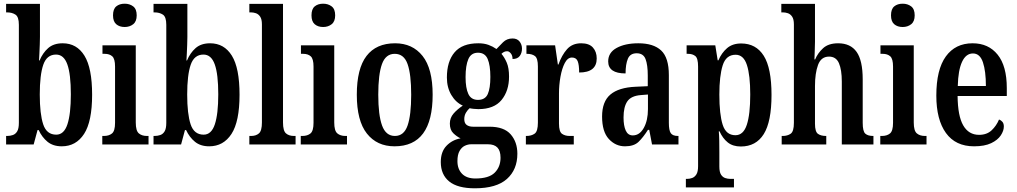

<svg xmlns="http://www.w3.org/2000/svg" viewBox="-20 -781 5498 1038"><path d="M314 10Q267 10 237 -14.5Q207 -39 189 -78H183L162 0H13V-46H19Q35 -46 49.5 -51Q64 -56 73 -71Q82 -86 82 -117V-647Q82 -690 63.5 -702Q45 -714 19 -714H13V-760H196V-581Q196 -563 195 -539Q194 -515 193 -492Q192 -469 191 -454H194Q211 -495 240.5 -521Q270 -547 319 -547Q395 -547 436.5 -480Q478 -413 478 -269Q478 -124 434.5 -57Q391 10 314 10ZM284 -53Q326 -53 344.5 -109Q363 -165 363 -271Q363 -380 344 -433Q325 -486 283 -486Q233 -486 214 -431Q195 -376 195 -270Q195 -165 213.5 -109Q232 -53 284 -53Z M654 -635Q626 -635 608.5 -650Q591 -665 591 -698Q591 -732 608.5 -746.5Q626 -761 654 -761Q681 -761 700 -746.5Q719 -732 719 -698Q719 -665 700 -650Q681 -635 654 -635ZM533 0V-46H542Q569 -46 585.5 -59.5Q602 -73 602 -117V-421Q602 -463 587 -476.5Q572 -490 546 -490H534V-536H714V-119Q714 -74 730.5 -60Q747 -46 774 -46H783V0Z M1111 10Q1064 10 1034 -14.5Q1004 -39 986 -78H980L959 0H810V-46H816Q832 -46 846.5 -51Q861 -56 870 -71Q879 -86 879 -117V-647Q879 -690 860.5 -702Q842 -714 816 -714H810V-760H993V-581Q993 -563 992 -539Q991 -515 990 -492Q989 -469 988 -454H991Q1008 -495 1037.5 -521Q1067 -547 1116 -547Q1192 -547 1233.5 -480Q1275 -413 1275 -269Q1275 -124 1231.5 -57Q1188 10 1111 10ZM1081 -53Q1123 -53 1141.5 -109Q1160 -165 1160 -271Q1160 -380 1141 -433Q1122 -486 1080 -486Q1030 -486 1011 -431Q992 -376 992 -270Q992 -165 1010.5 -109Q1029 -53 1081 -53Z M1328 0V-46H1338Q1364 -46 1380 -60Q1396 -74 1396 -119V-649Q1396 -677 1386.5 -691Q1377 -705 1363.5 -709.5Q1350 -714 1338 -714H1328V-760H1510V-119Q1510 -74 1526 -60Q1542 -46 1569 -46H1578V0Z M1727 -635Q1699 -635 1681.5 -650Q1664 -665 1664 -698Q1664 -732 1681.5 -746.5Q1699 -761 1727 -761Q1754 -761 1773 -746.5Q1792 -732 1792 -698Q1792 -665 1773 -650Q1754 -635 1727 -635ZM1606 0V-46H1615Q1642 -46 1658.5 -59.5Q1675 -73 1675 -117V-421Q1675 -463 1660 -476.5Q1645 -490 1619 -490H1607V-536H1787V-119Q1787 -74 1803.5 -60Q1820 -46 1847 -46H1856V0Z M2113 10Q2018 10 1963.5 -59Q1909 -128 1909 -269Q1909 -410 1961.5 -478.5Q2014 -547 2116 -547Q2210 -547 2264.5 -478.5Q2319 -410 2319 -269Q2319 10 2113 10ZM2115 -46Q2164 -46 2183.5 -102.5Q2203 -159 2203 -269Q2203 -379 2183.5 -434.5Q2164 -490 2114 -490Q2065 -490 2045 -434.5Q2025 -379 2025 -269Q2025 -159 2045.5 -102.5Q2066 -46 2115 -46Z M2547 237Q2454 237 2408.5 200Q2363 163 2363 95Q2363 39 2394 7Q2425 -25 2470 -33Q2449 -43 2430.5 -61Q2412 -79 2412 -113Q2412 -144 2432 -167Q2452 -190 2482 -210Q2444 -227 2420 -267.5Q2396 -308 2396 -362Q2396 -449 2437.5 -498Q2479 -547 2566 -547Q2597 -547 2620.5 -538.5Q2644 -530 2664 -516Q2679 -532 2699.5 -552.5Q2720 -573 2751 -573Q2776 -573 2789 -556.5Q2802 -540 2802 -518Q2802 -495 2790 -478.5Q2778 -462 2751 -462Q2751 -481 2741.5 -492.5Q2732 -504 2722 -504Q2712 -504 2704.5 -500Q2697 -496 2691 -490Q2708 -470 2720 -441.5Q2732 -413 2732 -367Q2732 -290 2691.5 -240.5Q2651 -191 2566 -191Q2557 -191 2541.5 -192.5Q2526 -194 2519 -196Q2509 -188 2499.5 -172.5Q2490 -157 2490 -137Q2490 -115 2503 -105.5Q2516 -96 2537 -96H2626Q2705 -96 2741 -54.5Q2777 -13 2777 50Q2777 136 2720.5 186.5Q2664 237 2547 237ZM2564 -241Q2603 -241 2617 -272.5Q2631 -304 2631 -365Q2631 -428 2616.5 -462Q2602 -496 2564 -496Q2527 -496 2512 -461.5Q2497 -427 2497 -364Q2497 -305 2512 -273Q2527 -241 2564 -241ZM2550 184Q2623 184 2654.5 152.5Q2686 121 2686 72Q2686 34 2669 16.5Q2652 -1 2618 -1H2527Q2510 -1 2493 7Q2476 15 2464.5 35Q2453 55 2453 90Q2453 133 2478 158.5Q2503 184 2550 184Z M2823 0V-46H2826Q2853 -46 2870.5 -58.5Q2888 -71 2888 -118V-422Q2888 -466 2872 -478Q2856 -490 2829 -490H2826V-536H2981L2996 -432H2999Q3017 -483 3045.5 -515Q3074 -547 3122 -547Q3165 -547 3185.5 -524Q3206 -501 3206 -465Q3206 -389 3111 -389Q3111 -431 3103 -450.5Q3095 -470 3072 -470Q3049 -470 3033.5 -440.5Q3018 -411 3010 -366Q3002 -321 3002 -276V-113Q3002 -69 3018.5 -57.5Q3035 -46 3059 -46H3082V0Z M3359 10Q3308 10 3271.5 -29.5Q3235 -69 3235 -151Q3235 -232 3280 -270Q3325 -308 3416 -312L3482 -315V-373Q3482 -430 3470 -461.5Q3458 -493 3422 -493Q3387 -493 3374.5 -463.5Q3362 -434 3362 -384Q3268 -384 3268 -449Q3268 -497 3314 -522Q3360 -547 3431 -547Q3513 -547 3554.5 -508Q3596 -469 3596 -375V-117Q3596 -76 3606.5 -61Q3617 -46 3645 -46H3648V0H3505L3490 -79H3483Q3457 -38 3432 -14Q3407 10 3359 10ZM3401 -49Q3438 -49 3460.5 -89.5Q3483 -130 3483 -191V-270L3445 -267Q3392 -263 3371.5 -233Q3351 -203 3351 -146Q3351 -101 3363 -75Q3375 -49 3401 -49Z M3688 232V186H3696Q3709 186 3722.5 181Q3736 176 3745 161.5Q3754 147 3754 117V-421Q3754 -466 3739 -478Q3724 -490 3700 -490H3692V-536H3847L3860 -455H3864Q3881 -495 3910.5 -520.5Q3940 -546 3987 -546Q4067 -546 4109 -479.5Q4151 -413 4151 -268Q4151 -123 4109 -56Q4067 11 3985 11Q3942 11 3914.5 -11Q3887 -33 3870 -71H3866Q3868 -49 3868.5 -20Q3869 9 3869 42V119Q3869 149 3878 163Q3887 177 3900.5 181.5Q3914 186 3927 186H3948V232ZM3956 -50Q3999 -50 4017.5 -106.5Q4036 -163 4036 -270Q4036 -374 4018 -429.5Q4000 -485 3957 -485Q3905 -485 3887 -427.5Q3869 -370 3869 -270Q3869 -163 3887 -106.5Q3905 -50 3956 -50Z M4206 0V-46H4212Q4237 -46 4254.5 -58Q4272 -70 4272 -117V-649Q4272 -677 4262.5 -691Q4253 -705 4239.5 -709.5Q4226 -714 4214 -714H4204V-760H4386V-555Q4386 -526 4384.5 -498.5Q4383 -471 4383 -460H4387Q4401 -494 4430 -520.5Q4459 -547 4511 -547Q4578 -547 4611 -500.5Q4644 -454 4644 -352V-117Q4644 -71 4658 -58.5Q4672 -46 4700 -46H4702V0H4531V-340Q4531 -404 4515.5 -439.5Q4500 -475 4462 -475Q4419 -475 4402.5 -430Q4386 -385 4386 -316V-112Q4386 -69 4402 -57.5Q4418 -46 4445 -46H4447V0Z M4860 -635Q4832 -635 4814.5 -650Q4797 -665 4797 -698Q4797 -732 4814.5 -746.5Q4832 -761 4860 -761Q4887 -761 4906 -746.5Q4925 -732 4925 -698Q4925 -665 4906 -650Q4887 -635 4860 -635ZM4739 0V-46H4748Q4775 -46 4791.5 -59.5Q4808 -73 4808 -117V-421Q4808 -463 4793 -476.5Q4778 -490 4752 -490H4740V-536H4920V-119Q4920 -74 4936.5 -60Q4953 -46 4980 -46H4989V0Z M5246 10Q5146 10 5094 -62Q5042 -134 5042 -264Q5042 -405 5093.5 -476Q5145 -547 5238 -547Q5324 -547 5373.5 -485.5Q5423 -424 5423 -305V-262H5157Q5158 -154 5187.5 -103Q5217 -52 5273 -52Q5315 -52 5341 -76.5Q5367 -101 5381 -135Q5392 -131 5399.5 -122Q5407 -113 5407 -97Q5407 -74 5390.5 -49Q5374 -24 5338.5 -7Q5303 10 5246 10ZM5310 -316Q5310 -396 5294 -444Q5278 -492 5240 -492Q5202 -492 5181 -446.5Q5160 -401 5158 -316Z"/></svg>

Font: Noto Serif Bengali ExtraCondensed SemiBold
Style: Regular
Weight: 600
Width: 2
Designer: Juan Bruce, Universal Thirst, Indian Type Foundry and the Monotype Design Team.
Foundry: Monotype Imaging Inc.
Version: Version 2.003; ttfautohint (v1.8.4.7-5d5b)